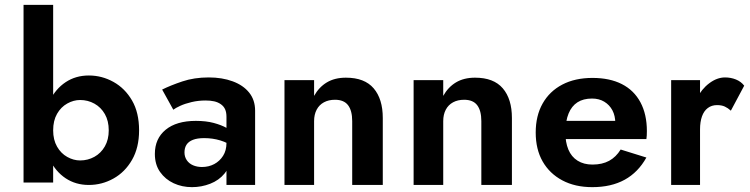

<svg xmlns="http://www.w3.org/2000/svg" viewBox="-20 -776 3089 791"><path d="M199 -756H77V-24H199ZM553 -239Q553 -312 524 -362Q495 -412 447.5 -438.5Q400 -465 346 -465Q292 -465 250.5 -437.5Q209 -410 184.5 -360Q160 -310 160 -239Q160 -170 184.5 -119.5Q209 -69 250.5 -41.5Q292 -14 346 -14Q400 -14 447.5 -40.5Q495 -67 524 -117.5Q553 -168 553 -239ZM428 -239Q428 -201 412 -173Q396 -145 369 -130Q342 -115 310 -115Q283 -115 257 -129.5Q231 -144 215 -172Q199 -200 199 -239Q199 -279 215 -307Q231 -335 257 -349.5Q283 -364 310 -364Q342 -364 369 -349Q396 -334 412 -306Q428 -278 428 -239Z M740 -148Q740 -167 748.5 -180Q757 -193 775 -200Q793 -207 821 -207Q856 -207 887.5 -197.5Q919 -188 944 -169V-225Q935 -237 913.5 -249Q892 -261 860.5 -269.5Q829 -278 787 -278Q707 -278 662.5 -241.5Q618 -205 618 -142Q618 -98 639.5 -67.5Q661 -37 695.5 -21Q730 -5 771 -5Q810 -5 846 -19Q882 -33 905 -61Q928 -89 928 -131L913 -187Q913 -156 899 -134Q885 -112 862.5 -100Q840 -88 812 -88Q792 -88 775.5 -95Q759 -102 749.5 -116Q740 -130 740 -148ZM694 -324Q703 -331 722.5 -340Q742 -349 769.5 -355.5Q797 -362 827 -362Q847 -362 862.5 -358.5Q878 -355 890 -346.5Q902 -338 907.5 -325.5Q913 -313 913 -295V-14H1031V-320Q1031 -364 1006.5 -394.5Q982 -425 938.5 -441Q895 -457 840 -457Q780 -457 731 -440.5Q682 -424 648 -407Z M1431 -277V-14H1557V-290Q1557 -368 1519.5 -412Q1482 -456 1405 -456Q1359 -456 1326.5 -436.5Q1294 -417 1274 -381V-446H1152V-14H1274V-277Q1274 -304 1284.5 -324Q1295 -344 1314.5 -354.5Q1334 -365 1360 -365Q1397 -365 1414 -342.5Q1431 -320 1431 -277Z M1963 -277V-14H2089V-290Q2089 -368 2051.5 -412Q2014 -456 1937 -456Q1891 -456 1858.5 -436.5Q1826 -417 1806 -381V-446H1684V-14H1806V-277Q1806 -304 1816.5 -324Q1827 -344 1846.5 -354.5Q1866 -365 1892 -365Q1929 -365 1946 -342.5Q1963 -320 1963 -277Z M2420 -5Q2498 -5 2553.5 -35.5Q2609 -66 2643 -127L2537 -160Q2518 -129 2489.5 -113.5Q2461 -98 2421 -98Q2385 -98 2359.5 -114Q2334 -130 2321.5 -160Q2309 -190 2309 -233Q2310 -278 2322.5 -308.5Q2335 -339 2359 -354.5Q2383 -370 2419 -370Q2448 -370 2469.5 -357Q2491 -344 2503 -321.5Q2515 -299 2515 -267Q2515 -260 2511.5 -250Q2508 -240 2504 -235L2537 -278H2256V-203H2643Q2644 -208 2644.5 -217.5Q2645 -227 2645 -236Q2645 -305 2618.5 -354.5Q2592 -404 2542 -429.5Q2492 -455 2421 -455Q2349 -455 2296.5 -427.5Q2244 -400 2215.5 -349.5Q2187 -299 2187 -230Q2187 -161 2215.5 -111Q2244 -61 2296.5 -33Q2349 -5 2420 -5Z M2864 -446H2745V-14H2864ZM2991 -320 3046 -423Q3033 -440 3012 -448.5Q2991 -457 2967 -457Q2934 -457 2902 -433Q2870 -409 2850 -369Q2830 -329 2830 -277L2864 -243Q2864 -274 2872 -296.5Q2880 -319 2896 -331Q2912 -343 2934 -343Q2953 -343 2966 -337Q2979 -331 2991 -320Z"/></svg>

Font: SpinnyJost
Style: Regular
Weight: 600
Version: Version 3.710